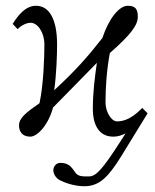

<svg xmlns="http://www.w3.org/2000/svg" viewBox="-20 -462 538 666"><path d="M302 -83C302 -38 318 12 373 12C387.6 12 401.7 7.9 415.5 0.9L400 25C333 130 312 150 288 150C263 150 251 150 241 136C226 114 216 103 189 103C173 103 165 118 165 128C165 140 172 153 184 161C205 173 240 184 273 184C325 184 356 151 398 84L492 -69L473 -88L471.1 -85.1C431.1 -44.9 402.7 -41 386 -41C365 -41 346 -76 346 -106C346 -160 350 -218 361 -278C435 -343 458 -375 458 -404C458 -430 450 -442 423 -442C394 -442 358 -399 335 -330C284 -265 243 -218 168 -149C176 -205 178 -274 178 -308C178 -395 151 -442 105 -442C68 -442 42 -408 24 -379L41 -361C57 -377 75 -383 86 -383C111 -383 134 -349 134 -308C134 -263 131 -168 117 -104C71 -72 46 -53 46 -27C46 -7 56 12 85 12C110 12 148 -29 164 -89L316 -244C309 -193 302 -144 302 -83Z"/></svg>

Font: Libertinus Serif
Style: Regular
Weight: 400
Designer: Philipp H. Poll
Foundry: Khaled Hosny
Version: Version 6.2